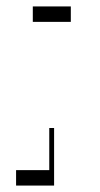

<svg xmlns="http://www.w3.org/2000/svg" viewBox="-20 -446 310 597"><path d="M30 83H133.2V-48H148.2V131H30ZM82 -426H200.2V-378H82Z"/></svg>

Font: Facade Sud
Style: Regular
Weight: 100
Designer: Éléonore Fines
Foundry: Velvetyne Type Foundry
Version: Version 1.001;Glyphs 3.2 (3202)